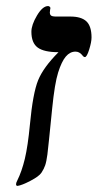

<svg xmlns="http://www.w3.org/2000/svg" viewBox="-20 -608 323 636"><path d="M283.2 -483.9Q283.2 -468.8 275.4 -443.8Q267.6 -418.9 261.2 -418.9Q256.8 -418.9 252 -425.8Q242.7 -437 230 -437Q211.9 -437 198 -420.7Q184.1 -404.3 172.6 -367.9Q161.1 -331.5 152.8 -248.5Q140.1 -120.1 137 -96.2Q133.8 -72.3 129.6 -60.3Q125.5 -48.3 117.4 -36.1Q109.4 -23.9 80.8 -9Q52.2 5.9 38.1 7.8Q33.2 7.8 33.2 2Q33.2 -2.4 37.1 -9.8Q52.2 -40 62.3 -82Q72.3 -124 79.1 -195.3Q88.9 -299.8 106.4 -342.5Q124 -385.3 173.8 -435.1Q126 -435.1 105 -450.4Q84 -465.8 84 -502.9Q84 -525.4 102.5 -556.6Q121.1 -587.9 139.2 -587.9Q142.1 -587.9 144.5 -585.9Q147 -584 147 -581.1L146 -575.7L145 -565.9Q145 -560.5 148.7 -556.9Q152.3 -553.2 166 -553.2H212.9Q249.5 -553.2 266.4 -537.1Q283.2 -521 283.2 -483.9Z"/></svg>

Font: Tinos
Style: Bold Italic
Weight: 700
Italic angle: -16.333°
Designer: Steve Matteson
Foundry: Monotype Imaging Inc.
Version: Version 1.23